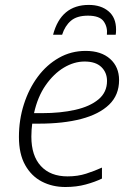

<svg xmlns="http://www.w3.org/2000/svg" viewBox="-20 -747 534 777"><path d="M244.6 9.8Q191.9 9.8 149.4 -12.2Q106.9 -34.2 81.8 -79.1Q56.6 -124 56.6 -192.9Q56.6 -262.2 76.7 -325Q96.7 -387.7 132.8 -436.3Q168.9 -484.9 218.3 -512.9Q267.6 -541 326.7 -541Q389.6 -541 425.8 -508.5Q461.9 -476.1 461.9 -422.9Q461.9 -362.3 421.6 -323.5Q381.3 -284.7 308.6 -265.6Q235.8 -246.6 137.7 -246.6H110.4Q108.9 -236.8 107.9 -222.4Q106.9 -208 106.9 -194.3Q106.9 -116.7 145.5 -75Q184.1 -33.2 253.4 -33.2Q294.4 -33.2 328.6 -44.2Q362.8 -55.2 392.6 -68.8V-24.4Q364.7 -10.7 327.1 -0.5Q289.6 9.8 244.6 9.8ZM117.7 -289.1H150.4Q225.1 -289.1 284.4 -302.5Q343.8 -315.9 378.4 -344.7Q413.1 -373.5 413.1 -419.4Q413.1 -453.6 390.1 -475.8Q367.2 -498 322.3 -498Q279.8 -498 238.5 -473.4Q197.3 -448.7 164.8 -402.1Q132.3 -355.5 117.7 -289.1ZM194.8 -606.4Q226.6 -727.1 339.4 -727.1Q388.7 -727.1 419.2 -701.4Q449.7 -675.8 449.7 -627.4Q449.7 -614.3 448.2 -606.4H412.6Q416 -637.2 399.7 -660.4Q383.3 -683.6 335.9 -683.6Q291 -683.6 266.8 -662.8Q242.7 -642.1 231.4 -606.4Z"/></svg>

Font: Open Sans Light
Style: Italic
Weight: 300
Italic angle: -12°
Designer: Monotype Design Team
Foundry: Monotype Imaging Inc.
Version: Version 3.003; ttfautohint (v1.8.4)